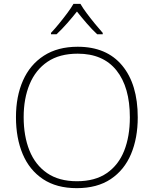

<svg xmlns="http://www.w3.org/2000/svg" viewBox="-20 -968 799 998"><path d="M696 -358Q696 -250 661 -167Q626 -84 555.5 -37Q485 10 379 10Q274 10 203.5 -37Q133 -84 98 -167Q63 -250 63 -359Q63 -467 99.5 -549.5Q136 -632 208 -678.5Q280 -725 384 -725Q534 -725 615 -627.5Q696 -530 696 -358ZM103 -359Q103 -261 133 -186Q163 -111 224.5 -68.5Q286 -26 380 -26Q474 -26 535 -68Q596 -110 625.5 -184.5Q655 -259 655 -358Q655 -515 585.5 -602Q516 -689 384 -689Q289 -689 227 -647Q165 -605 134 -530.5Q103 -456 103 -359ZM398 -948Q410 -927 430.5 -899.5Q451 -872 473.5 -844.5Q496 -817 514 -797V-790H485Q458 -815 430 -847.5Q402 -880 380 -908Q358 -880 329.5 -847.5Q301 -815 274 -790H245V-797Q264 -817 286.5 -844.5Q309 -872 329.5 -899.5Q350 -927 362 -948Z"/></svg>

Font: Noto Sans Lao Looped ExtraLight
Style: Regular
Weight: 200
Designer: Mark Frömberg, Ben Mitchell
Foundry: The Fontpad Ltd
Version: Version 1.002; ttfautohint (v1.8.4.7-5d5b)